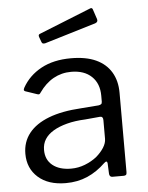

<svg xmlns="http://www.w3.org/2000/svg" viewBox="-54 -798 656 852"><g transform="rotate(-5 274.0 -372.0)"><path d="M382 -64Q345 -28 301.5 -9Q258 10 205 10Q127 10 82 -30Q37 -70 37 -135Q37 -188 67.5 -226.5Q98 -265 156.5 -287.5Q215 -310 301 -315L379 -321Q386 -322 390.5 -325Q395 -328 395 -336V-363Q395 -417 362 -448.5Q329 -480 271 -480Q228 -480 192 -460Q156 -440 128 -400Q125 -395 122 -393.5Q119 -392 113 -394L60 -412Q56 -414 55 -417Q54 -420 58 -428Q87 -480 142 -510Q197 -540 275 -540Q342 -540 386.5 -519.5Q431 -499 454 -460.5Q477 -422 477 -369V-15Q477 -6 473.5 -3Q470 0 463 0H412Q406 0 402.5 -4.5Q399 -9 399 -16L397 -62Q395 -76 382 -64ZM395 -254Q395 -271 381 -270L315 -264Q269 -262 233 -252.5Q197 -243 172 -228Q147 -213 134 -192.5Q121 -172 121 -145Q121 -101 151.5 -76.5Q182 -52 234 -52Q266 -52 295.5 -63.5Q325 -75 348 -93Q370 -112 382.5 -132Q395 -152 395 -171V-254ZM391 -748 406 -703Q410 -690 396 -685L167 -616Q160 -615 156.5 -616.5Q153 -618 151 -624L143 -646Q139 -657 148 -660L380 -753Q388 -756 391 -748Z"/></g></svg>

Font: Libre Franklin
Style: Regular
Weight: 400
Designer: Pablo Impallari, Rodrigo Fuenzalida, Nhung Nguyen
Foundry: Impallari Type
Version: Version 3.000